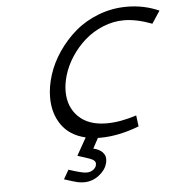

<svg xmlns="http://www.w3.org/2000/svg" viewBox="-61 -756 983 1061"><g transform="rotate(-5 430.0 -226.0)"><path d="M491.7 154.3Q481 191.9 444.3 219.5Q407.7 247.1 361.8 247.1Q343.8 247.1 326.2 243.2Q308.6 239.3 252.9 221.2L282.2 170.4Q355.5 194.8 380.4 194.8Q401.4 194.8 416.3 184.6Q431.2 174.3 435.1 160.2Q436.5 154.3 436.5 149.9Q436.5 146 435.3 142.6Q434.1 139.2 431.4 136Q428.7 132.8 425.5 130.4Q422.4 127.9 416.7 125.2Q411.1 122.6 406 120.6Q400.9 118.7 392.3 115.7Q383.8 112.8 377 110.6Q370.1 108.4 358.4 104.7Q346.7 101.1 337.9 98.1L392.6 1Q304.7 -19.5 260.3 -83Q215.8 -146.5 215.8 -234.9Q215.8 -296.4 236.8 -361.6Q257.8 -426.8 298.8 -486.8Q339.8 -546.9 395 -594.2Q450.2 -641.6 524.9 -670.2Q599.6 -698.7 681.6 -698.7Q776.4 -698.7 859.9 -661.6L814.5 -592.8Q729 -625.5 658.2 -625.5Q599.6 -625.5 543 -602.3Q486.3 -579.1 442.1 -540.3Q397.9 -501.5 365.2 -451.4Q332.5 -401.4 316.9 -346.7Q304.2 -301.8 304.2 -262.2Q304.2 -174.8 359.6 -120.6Q415 -66.4 516.1 -66.4Q591.3 -66.4 681.2 -95.7L689 -34.2Q574.2 9.8 473.1 9.8H459.5L429.2 65.9L433.6 67.4Q437.5 68.4 440.7 69.3Q443.8 70.3 449.7 72.5Q455.6 74.7 460 77.4Q464.4 80.1 470 83.7Q475.6 87.4 479.7 92Q483.9 96.7 487.5 102.3Q491.2 107.9 493.2 115.2Q495.1 122.6 495.1 130.9Q495.1 142.6 491.7 154.3Z"/></g></svg>

Font: Cantarell
Style: Italic
Weight: 400
Italic angle: -16°
Designer: Dave Crossland
Version: Version 1.004